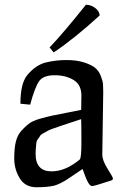

<svg xmlns="http://www.w3.org/2000/svg" viewBox="-20 -779 518 809"><path d="M189 -579Q247 -640 342 -759Q363 -759 381 -745.5Q399 -732 400 -714Q293 -616 206 -558ZM415 -392 411 -128Q411 -103 433.5 -67.5Q456 -32 456 -26.5Q456 -21 447 -18Q377 5 368.5 5Q360 5 351.5 -9.5Q343 -24 336 -45Q329 -66 328 -67Q313 -57 291 -42Q269 -27 260.5 -21.5Q252 -16 236.5 -8Q221 0 209 3Q181 10 133.5 10Q86 10 63 -28Q40 -66 40 -111Q40 -156 47 -183Q54 -210 70 -228Q86 -246 102 -258Q118 -270 147.5 -278.5Q177 -287 198.5 -291.5Q220 -296 259 -303.5Q298 -311 322 -316L323 -376Q323 -422 290 -442Q257 -462 210.5 -462Q164 -462 146 -438.5Q128 -415 107 -338L66 -342Q66 -429 96 -464Q132 -506 174 -516Q216 -526 259.5 -526Q303 -526 334 -516Q365 -506 380.5 -493.5Q396 -481 404.5 -459.5Q413 -438 414 -425Q415 -412 415 -392ZM130 -131Q130 -57 197 -57Q256 -57 316 -107Q323 -113 323 -180Q323 -247 322 -277Q304 -271 276.5 -262Q249 -253 237.5 -249Q226 -245 207 -238.5Q188 -232 181.5 -228Q175 -224 163.5 -218Q152 -212 149 -206.5Q146 -201 140 -193.5Q134 -186 133 -176Q130 -148 130 -131Z"/></svg>

Font: Prociono
Style: Regular
Weight: 400
Designer: Barry Schwartz
Foundry: The Crud Factory
Version: Version 2.301